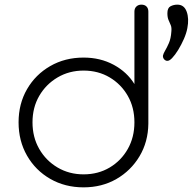

<svg xmlns="http://www.w3.org/2000/svg" viewBox="-20 -801 830 827"><path d="M340 6Q260 6 196.5 -30.5Q133 -67 96.5 -130.5Q60 -194 60 -274Q60 -354 96.5 -417Q133 -480 196.5 -516.5Q260 -553 340 -553Q412 -553 469.5 -522Q527 -491 559 -439V-751Q559 -765 567.5 -773Q576 -781 589 -781Q603 -781 611 -773Q619 -765 619 -751V-268Q618 -190 581 -128Q544 -66 481.5 -30Q419 6 340 6ZM340 -50Q403 -50 452.5 -79.5Q502 -109 530.5 -159.5Q559 -210 559 -274Q559 -338 530.5 -388Q502 -438 452.5 -467.5Q403 -497 340 -497Q278 -497 228 -467.5Q178 -438 149 -388Q120 -338 120 -274Q120 -210 149 -159.5Q178 -109 228 -79.5Q278 -50 340 -50ZM698 -539Q690 -541 685.5 -547.5Q681 -554 682 -562Q684 -571 691.5 -583.5Q699 -596 707.5 -615.5Q716 -635 718 -664Q720 -682 715.5 -692.5Q711 -703 706 -714.5Q701 -726 701 -744Q701 -767 714.5 -774Q728 -781 744 -781Q773 -781 784 -751Q795 -721 787 -680Q783 -658 772 -633Q761 -608 747.5 -586Q734 -564 721 -550.5Q708 -537 698 -539Z"/></svg>

Font: ComfortaaLight
Style: Regular
Weight: 300
Designer: Johan Aakerlund
Foundry: Johan Aakerlund
Version: Version 3.104; ttfautohint (v1.8.1.43-b0c9)